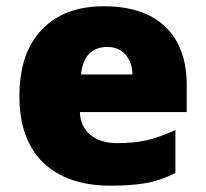

<svg xmlns="http://www.w3.org/2000/svg" viewBox="-20 -583 658 613"><path d="M333 9.8Q195.3 9.8 118.2 -63.5Q42 -137.7 42 -275.6Q42 -413.6 112.8 -487.3Q183.6 -563 311.5 -563Q439.5 -563 507.8 -497.6Q576.2 -432.1 576.2 -310.1V-225.1H234.9Q236.8 -178.7 268.8 -152.3Q300.8 -126 354.2 -126Q407.7 -126 448.7 -135.3Q489.7 -144.5 540 -168V-30.8Q493.2 -6.8 446.3 1.5Q399.4 9.8 333 9.8ZM238.8 -345.2H402.8Q401.9 -385.3 380.1 -409.2Q358.4 -433.1 322.5 -433.1Q286.6 -433.1 264.6 -411.1Q242.7 -389.2 238.8 -345.2Z"/></svg>

Font: Open Sans Hebrew Extra Bold
Style: Regular
Weight: 800
Foundry: Ascender Corporation, Yanek Iontef
Version: Version 2.001;PS 002.001;hotconv 1.0.70;makeotf.lib2.5.58329